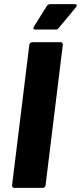

<svg xmlns="http://www.w3.org/2000/svg" viewBox="-20 -903 389 923"><path d="M149 -761H248C253 -761 257 -762 262 -768L345 -868C352 -876 350 -883 340 -883H221C215 -883 209 -880 205 -874L143 -775C138 -767 140 -761 149 -761ZM48 0H186C193 0 198 -5 199 -12L282 -688C283 -695 279 -700 272 -700H134C128 -700 122 -695 121 -688L38 -12C37 -5 42 0 48 0Z"/></svg>

Font: Barlow ExtraBold
Style: Italic
Weight: 800
Italic angle: -7°
Designer: Jeremy Tribby
Foundry: Tribby Type
Version: Version 1.422;hotconv 1.0.109;makeotfexe 2.5.65596